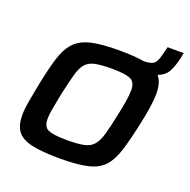

<svg xmlns="http://www.w3.org/2000/svg" viewBox="-112 -711 818 828"><g transform="rotate(20 297.0 -297.0)"><path d="M248 8Q164 8 116.5 -3Q69 -14 50 -40.5Q31 -67 31 -113Q31 -140 37 -174.5Q43 -209 52 -255Q68 -335 83.5 -386Q99 -437 125.5 -466Q152 -495 199.5 -506.5Q247 -518 327 -518Q364 -518 393 -516Q422 -514 444 -510Q482 -511 493.5 -524.5Q505 -538 513 -575L520 -602H594L590 -582Q580 -536 565.5 -511Q551 -486 520 -475Q543 -449 543 -396Q543 -346 523 -255Q506 -175 490 -123.5Q474 -72 448.5 -43.5Q423 -15 376 -3.5Q329 8 248 8ZM250 -77Q298 -77 326.5 -83Q355 -89 370.5 -107.5Q386 -126 396 -161Q406 -196 418 -255Q427 -296 431.5 -325Q436 -354 436 -374Q436 -411 412 -422Q388 -433 326 -433Q277 -433 249 -427Q221 -421 205.5 -402.5Q190 -384 180.5 -348.5Q171 -313 158 -255Q150 -213 144.5 -184Q139 -155 139 -135Q139 -98 163 -87.5Q187 -77 250 -77Z"/></g></svg>

Font: Saira Medium
Style: Italic
Weight: 500
Italic angle: -12°
Designer: Hector Gatti with collaboration of the Omnibus-Type team
Foundry: Omnibus-Type
Version: Version 1.100; ttfautohint (v1.8.3)